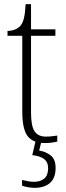

<svg xmlns="http://www.w3.org/2000/svg" viewBox="-20 -677 319 922"><path d="M196 10Q138 10 112.5 -23.5Q87 -57 87 -142V-505H16V-528Q56 -530 77 -552Q89 -565 95 -590Q101 -615 103 -657H129V-536H246V-505H129V-137Q129 -72 146 -46.5Q163 -21 200 -21Q216 -21 228 -22.5Q240 -24 255 -26V3Q225 10 196 10ZM147 225Q133 225 117.5 222.5Q102 220 86 215V187Q102 191 115.5 193.5Q129 196 143 196Q174 196 192.5 180.5Q211 165 211 131Q211 101 191.5 86.5Q172 72 135 68L153 -9H182L168 46Q200 51 223.5 69.5Q247 88 247 129Q247 178 220 201.5Q193 225 147 225Z"/></svg>

Font: Noto Serif SemiCondensed ExtraLight
Style: Regular
Weight: 200
Width: 4
Designer: Monotype Design Team
Foundry: Monotype Imaging Inc.
Version: Version 2.014